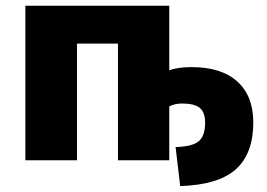

<svg xmlns="http://www.w3.org/2000/svg" viewBox="-20 -544 911 654"><path d="M556.6 -524.4V-304.7Q585.9 -315.4 632.8 -315.4Q734.4 -315.4 788.6 -266.1Q842.8 -216.8 842.8 -127Q842.8 -20.5 783.2 32.7Q723.6 85.9 593.8 89.8L578.1 -43Q636.7 -44.9 657.7 -63.5Q678.7 -82 678.7 -126Q678.7 -161.1 660.6 -176.3Q642.6 -191.4 600.6 -191.4Q575.2 -191.4 556.6 -181.6V2H381.8V-395.5H242.2V2H66.4V-524.4Z"/></svg>

Font: Gen Shin Gothic Heavy
Style: Bold
Weight: 900
Designer: [Source Han Sans]
Ryoko NISHIZUKA  (kana & ideographs); Paul D. Hunt (Latin, Greek & Cyrillic); Wenlong ZHANG  (bopomofo
Version: Version 1.002.20150607